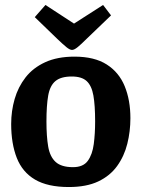

<svg xmlns="http://www.w3.org/2000/svg" viewBox="-20 -739 570 773"><path d="M257 14Q172 14 121 -16Q70 -46 47.5 -103.5Q25 -161 25 -240Q25 -292 39 -340.5Q53 -389 83 -427.5Q113 -466 162 -488.5Q211 -511 280 -511Q360 -511 409.5 -479.5Q459 -448 482 -392Q505 -336 505 -263Q505 -210 492.5 -160Q480 -110 451.5 -70.5Q423 -31 375.5 -8.5Q328 14 257 14ZM274 -66Q315 -66 333.5 -91.5Q352 -117 357.5 -159Q363 -201 363 -250Q363 -315 356 -354.5Q349 -394 329 -412.5Q309 -431 269 -431Q225 -431 203 -412.5Q181 -394 174 -354Q167 -314 167 -250Q167 -190 174 -149Q181 -108 204 -87Q227 -66 274 -66ZM270 -538Q261 -538 247 -549.5Q233 -561 211 -582L120 -670L163 -719L278 -644L395 -719L427 -677L328 -582Q307 -561 293 -549.5Q279 -538 270 -538Z"/></svg>

Font: Faustina
Style: Bold
Weight: 700
Designer: Alfonso Garcia
Foundry: http://www.omnibus-type.com
Version: Version 1.200